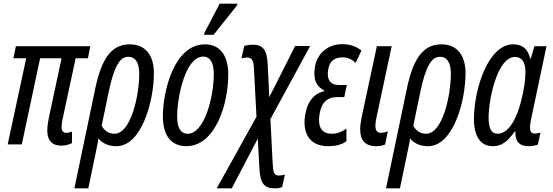

<svg xmlns="http://www.w3.org/2000/svg" viewBox="-20 -788 3020 1048"><path d="M315 7C334 7 356 2 373 -7V-70C365 -67 354 -63 344 -63C326 -63 316 -72 316 -92C316 -106 318 -120 321 -135L393 -470H460L473 -536H67L53 -470H123L22 0H99L199 -470H316L246 -142C241 -117 238 -93 238 -76C238 -19 267 7 315 7Z M500 -305 386 240H462L504 39C509 13 515 -12 517 -33C537 -7 570 10 615 10C754 10 820 -238 820 -388C820 -487 774 -546 688 -546C588 -546 534 -467 500 -305ZM605 -58C572 -58 548 -76 535 -102L573 -285C602 -423 633 -478 680 -478C720 -478 740 -445 740 -386C740 -268 695 -58 605 -58Z M1094 -598H1146L1274 -759L1276 -768H1179L1096 -609ZM997 10C1154 10 1226 -217 1226 -382C1226 -487 1179 -546 1099 -546C929 -546 869 -288 869 -152C869 -47 916 10 997 10ZM1005 -58C966 -58 947 -91 947 -151C947 -257 991 -479 1089 -479C1128 -479 1147 -444 1147 -384C1147 -260 1096 -58 1005 -58Z M1163 240H1245L1387 -31L1396 132C1401 216 1423 240 1481 240C1501 240 1506 238 1520 233L1535 165C1525 168 1515 170 1504 170C1475 170 1471 156 1468 98L1456 -138L1673 -537H1591L1450 -258L1441 -439C1437 -519 1413 -544 1360 -544C1342 -544 1326 -541 1313 -537L1298 -469C1307 -472 1318 -474 1330 -474C1353 -474 1364 -460 1366 -416L1380 -151Z M1772 10C1806 10 1847 3 1871 -18V-86C1838 -63 1814 -58 1791 -58C1735 -58 1713 -96 1724 -164C1734 -228 1766 -258 1821 -258H1859L1873 -324H1831C1782 -324 1763 -354 1771 -406C1778 -453 1803 -475 1851 -475C1876 -475 1900 -465 1921 -445L1953 -512C1922 -536 1891 -547 1847 -547C1770 -547 1708 -496 1698 -416C1690 -353 1705 -318 1750 -294L1749 -290C1697 -279 1657 -236 1645 -158C1631 -64 1667 10 1772 10Z M2031 10C2050 10 2067 7 2082 1L2097 -71C2084 -66 2071 -63 2060 -63C2039 -63 2029 -75 2029 -102C2029 -114 2031 -129 2035 -147L2118 -536H2037L1954 -148C1949 -123 1946 -102 1946 -83C1946 -20 1975 9 2031 10Z M2201 -305 2087 240H2163L2205 39C2210 13 2216 -12 2218 -33C2238 -7 2271 10 2316 10C2455 10 2521 -238 2521 -388C2521 -487 2475 -546 2389 -546C2289 -546 2235 -467 2201 -305ZM2306 -58C2273 -58 2249 -76 2236 -102L2274 -285C2303 -423 2334 -478 2381 -478C2421 -478 2441 -445 2441 -386C2441 -268 2396 -58 2306 -58Z M2670 10C2717 10 2750 -14 2790 -71H2793C2793 -30 2800 10 2869 10C2884 10 2905 6 2916 1L2930 -64C2918 -61 2907 -59 2899 -59C2880 -59 2873 -71 2873 -92C2873 -106 2876 -123 2880 -143L2963 -536H2897L2877 -468H2874C2861 -521 2832 -546 2781 -546C2645 -546 2567 -303 2567 -138C2567 -43 2603 10 2670 10ZM2696 -58C2662 -58 2647 -86 2647 -147C2647 -247 2695 -477 2790 -477C2828 -477 2848 -451 2848 -395C2848 -352 2841 -302 2825 -239C2805 -156 2762 -58 2696 -58Z"/></svg>

Font: Noto Sans ExtraCondensed
Style: Italic
Weight: 400
Width: 2
Italic angle: -12°
Designer: Monotype Design Team
Foundry: Monotype Imaging Inc.
Version: Version 2.013